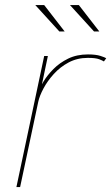

<svg xmlns="http://www.w3.org/2000/svg" viewBox="-20 -758 450 778"><path d="M46.5 0 159 -531H174L144 -388H135.5Q142 -404 157 -428.8Q172 -453.5 196.8 -478.5Q221.5 -503.5 256.2 -520.5Q291 -537.5 336.5 -537.5Q368 -537.5 386.8 -531.5Q405.5 -525.5 410.5 -522L401 -509Q396 -512.5 381.8 -518Q367.5 -523.5 336 -523.5Q293 -523.5 258.2 -505Q223.5 -486.5 197.8 -458Q172 -429.5 156 -399.2Q140 -369 135 -345.5L61.5 0ZM382.5 -630.5H361L263.5 -737.5H299.5ZM242 -630.5H220.5L123 -737.5H159Z"/></svg>

Font: Epilogue Thin
Style: Italic
Weight: 250
Italic angle: -12°
Designer: Tyler Finck
Foundry: Etcetera Type Co
Version: Version 2.112